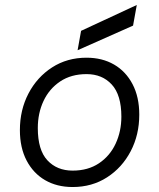

<svg xmlns="http://www.w3.org/2000/svg" viewBox="-20 -740 640 772"><path d="M272 12Q209 12 161.5 -15.5Q114 -43 87 -94.5Q60 -146 60 -217Q60 -298 94.5 -364Q129 -430 189.5 -469Q250 -508 328 -508Q391 -508 438.5 -480.5Q486 -453 513 -401.5Q540 -350 540 -279Q540 -198 505.5 -132Q471 -66 410.5 -27Q350 12 272 12ZM272 -54Q334 -54 378 -83.5Q422 -113 445 -162.5Q468 -212 468 -271Q468 -358 429.5 -400Q391 -442 328 -442Q266 -442 222 -412.5Q178 -383 155 -334Q132 -285 132 -225Q132 -137 170.5 -95.5Q209 -54 272 -54ZM292 -538 306 -616 530 -720 515 -637Z"/></svg>

Font: DM Mono Light
Style: Italic
Weight: 300
Italic angle: -10°
Designer: Colophon Foundry
Foundry: Colophon Foundry
Version: Version 1.000; ttfautohint (v1.8.2.53-6de2)